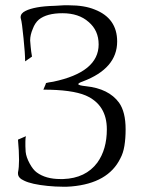

<svg xmlns="http://www.w3.org/2000/svg" viewBox="-20 -692 543 726"><path d="M216 14Q190 14 160 11Q130 8 107.5 3Q85 -2 71 -9Q48 -19 48 -36V-40Q50 -49 51 -61Q52 -73 52 -87Q52 -104 51 -123Q50 -142 48 -164L78 -177Q76 -171 76 -156Q76 -149 76 -139Q76 -129 77 -118Q79 -98 92 -74Q105 -50 119 -40Q153 -15 208 -15H219Q304 -18 348 -77Q384 -127 384 -203Q384 -296 304 -331Q278 -342 238 -347.5Q198 -353 144 -353Q146 -359 149 -365Q152 -371 154 -378Q159 -379 165 -380.5Q171 -382 181 -383Q353 -419 353 -524Q353 -577 315 -609Q278 -642 216 -642Q157 -642 127 -618Q112 -605 104 -583Q94 -560 94 -539Q96 -512 98 -497Q100 -482 101 -478L75 -460Q75 -489 69 -547Q63 -608 59 -621Q58 -623 58 -627Q58 -642 77 -651Q93 -659 120 -664Q147 -669 187 -670L221 -672H241Q299 -672 338 -656Q423 -623 423 -535Q423 -433 293 -384Q276 -378 276 -374Q276 -369 305 -366Q391 -357 430 -304Q455 -269 455 -203Q455 -169 450.5 -141Q446 -113 435 -93Q389 1 250 13Q242 14 233.5 14Q225 14 216 14Z"/></svg>

Font: Gideon Roman
Style: Regular
Weight: 400
Designer: Robert E. Leuschke
Foundry: Robert E. Leuschke
Version: Version 2.010